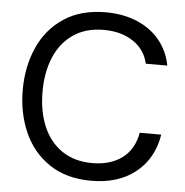

<svg xmlns="http://www.w3.org/2000/svg" viewBox="-54 -826 857 889"><g transform="rotate(5 374.0 -381.5)"><path d="M50 -382Q50 -489 89 -578Q128 -667 207 -720Q286 -773 402 -773Q485 -773 550 -745Q615 -717 655 -667Q695 -617 707 -552H607Q593 -616 537.5 -653.5Q482 -691 400 -691Q317 -691 259 -651.5Q201 -612 171.5 -542Q142 -472 142 -382Q142 -291 171.5 -221Q201 -151 259 -111.5Q317 -72 400 -72Q484 -72 538.5 -112.5Q593 -153 607 -231H707Q689 -119 608.5 -54.5Q528 10 402 10Q286 10 207 -43.5Q128 -97 89 -186Q50 -275 50 -382Z"/></g></svg>

Font: Open Sauce Sans
Style: Regular
Weight: 400
Designer: Alfredo Marco Pradil
Foundry: Creative Sauce Fz LLC
Version: Version 1.477